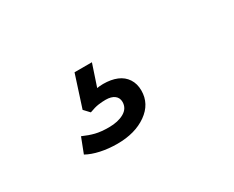

<svg xmlns="http://www.w3.org/2000/svg" viewBox="-47 -158 594 488"><g transform="rotate(-30 250.0 86.0)"><path d="M191 192Q165 192 142 187Q119 182 103 173L120 129Q138 137 154 141Q170 145 193 145Q220 145 237.5 135Q255 125 255 106Q255 94 246 87Q237 80 220 80Q210 80 199 81.5Q188 83 172 89L157 73L187 -20H238L213 55L189 49Q202 46 213.5 44Q225 42 235 42Q258 42 275 49Q292 56 301.5 70.5Q311 85 311 105Q311 144 277 168Q243 192 191 192Z"/></g></svg>

Font: Nunito Sans 12pt
Style: Italic
Weight: 400
Italic angle: -9°
Designer: Vernon Adams
Foundry: Vernon Adams
Version: Version 3.101;gftools[0.9.27]